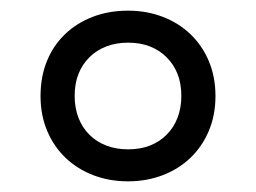

<svg xmlns="http://www.w3.org/2000/svg" viewBox="-20 -726 480 360"><path d="M220 -386Q255 -386 285 -397.5Q315 -409 337 -430Q359 -451 371.5 -480.5Q384 -510 384 -546Q384 -582 371.5 -611.5Q359 -641 337 -662Q315 -683 285 -694.5Q255 -706 220 -706Q184 -706 154 -694.5Q124 -683 102 -662Q80 -641 68 -611.5Q56 -582 56 -546Q56 -510 68.5 -480.5Q81 -451 103 -430Q125 -409 155 -397.5Q185 -386 220 -386ZM220 -446Q198 -446 179.5 -453Q161 -460 147.5 -473.5Q134 -487 127 -505.5Q120 -524 120 -546Q120 -569 127 -587Q134 -605 147.5 -618.5Q161 -632 179.5 -639Q198 -646 220 -646Q243 -646 261 -639Q279 -632 292.5 -618.5Q306 -605 313 -587Q320 -569 320 -546Q320 -524 313 -505.5Q306 -487 292.5 -473.5Q279 -460 261 -453Q243 -446 220 -446Z"/></svg>

Font: Tilda Sans VF
Style: Regular
Weight: 400
Designer: ParaType Ltd
Foundry: ParaType Ltd
Version: Version 1.010